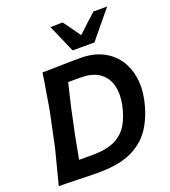

<svg xmlns="http://www.w3.org/2000/svg" viewBox="-170 -1089 1076 1217"><g transform="rotate(-20 368.5 -481.0)"><path d="M17 0Q32 -58.5 45.8 -112.5Q59.5 -166.5 77 -233.5L127.5 -473.5Q139.5 -544 148.5 -599.2Q157.5 -654.5 167 -713Q226.5 -713 291 -715Q355.5 -717 422 -717Q508 -717 570.2 -686.2Q632.5 -655.5 669.8 -602Q707 -548.5 718.2 -479Q729.5 -409.5 713.5 -332Q692.5 -230.5 645.2 -154.8Q598 -79 511.8 -37Q425.5 5 288 5Q209.5 5 145.8 2.5Q82 0 17 0ZM195 -113H300Q390 -115.5 444 -144.2Q498 -173 527 -224.2Q556 -275.5 570.5 -345.5Q585 -414 571.8 -471Q558.5 -528 513.8 -563Q469 -598 389 -600H298.5Q289.5 -563 281 -526.2Q272.5 -489.5 261.5 -443.5L224 -267Q216 -222.5 208.8 -185.2Q201.5 -148 195 -113ZM393.5 -779Q373.5 -825.5 352.8 -872.5Q332 -919.5 312 -965.5L395 -967Q415 -939.5 436.2 -910Q457.5 -880.5 478 -851Q508.5 -880.5 540 -909.2Q571.5 -938 602 -965.5H694.5Q655 -918 617.2 -871.8Q579.5 -825.5 541 -779Z"/></g></svg>

Font: Commissioner Loud SemiBold
Style: Italic
Weight: 600
Italic angle: -12°
Designer: Kostas Bartsokas
Foundry: Kostas Bartsokas
Version: Version 1.000; ttfautohint (v1.8.3)